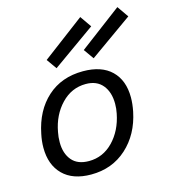

<svg xmlns="http://www.w3.org/2000/svg" viewBox="-112 -835 832 937"><g transform="rotate(-15 304.0 -367.0)"><path d="M420 -687.5 203.8 -533.8 167.5 -585 380 -745ZM607.5 -687.5 391.2 -533.8 355 -585 567.5 -745ZM41.2 -175Q41.2 -208.8 48.8 -243.8Q71.2 -356.2 143.1 -421.2Q215 -486.2 323.8 -486.2Q417.5 -486.2 467.5 -437.5Q517.5 -388.8 517.5 -302.5Q517.5 -270 510 -232.5Q487.5 -122.5 413.8 -55.6Q340 11.2 233.8 11.2Q141.2 11.2 91.2 -38.8Q41.2 -88.8 41.2 -175ZM130 -231.2Q125 -207.5 125 -180Q125 -123.8 153.8 -89.4Q182.5 -55 240 -55Q311.2 -55 362.5 -108.1Q413.8 -161.2 430 -243.8Q435 -267.5 435 -292.5Q435 -351.2 405.6 -386.9Q376.2 -422.5 321.2 -422.5Q248.8 -422.5 196.9 -368.1Q145 -313.8 130 -231.2Z"/></g></svg>

Font: Cambay
Style: Italic
Weight: 400
Italic angle: -11°
Designer: Pooja Saxena
Foundry: Pooja Saxena
Version: Version 1.019;PS 001.019;hotconv 1.0.70;makeotf.lib2.5.58329